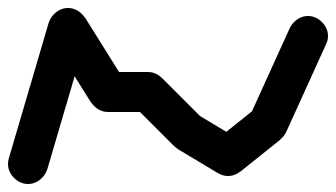

<svg xmlns="http://www.w3.org/2000/svg" viewBox="-20 -470 840 480"><path d="M0 -60Q0 -47 7 -35.5Q14 -24 25.5 -17Q37 -10 50 -10Q63 -10 74.5 -17Q86 -24 93 -35.5Q100 -47 100 -60Q100 -73 93 -84.5Q86 -96 74.5 -103Q63 -110 50 -110Q37 -110 25.5 -103Q14 -96 7 -84.5Q0 -73 0 -60Z M2 -74 98 -46 198 -386 102 -414Z M100 -400Q100 -387 107 -375.5Q114 -364 125.5 -357Q137 -350 150 -350Q163 -350 174.5 -357Q186 -364 193 -375.5Q200 -387 200 -400Q200 -413 193 -424.5Q186 -436 174.5 -443Q163 -450 150 -450Q137 -450 125.5 -443Q114 -436 107 -424.5Q100 -413 100 -400Z M192 -427 108 -373 208 -213 292 -267Z M200 -240Q200 -227 207 -215.5Q214 -204 225.5 -197Q237 -190 250 -190Q263 -190 274.5 -197Q286 -204 293 -215.5Q300 -227 300 -240Q300 -253 293 -264.5Q286 -276 274.5 -283Q263 -290 250 -290Q237 -290 225.5 -283Q214 -276 207 -264.5Q200 -253 200 -240Z M250 -290V-190H350V-290Z M300 -240Q300 -227 307 -215.5Q314 -204 325.5 -197Q337 -190 350 -190Q363 -190 374.5 -197Q386 -204 393 -215.5Q400 -227 400 -240Q400 -253 393 -264.5Q386 -276 374.5 -283Q363 -290 350 -290Q337 -290 325.5 -283Q314 -276 307 -264.5Q300 -253 300 -240Z M385 -275 315 -205 415 -105 485 -175Z M400 -140Q400 -127 407 -115.5Q414 -104 425.5 -97Q437 -90 450 -90Q463 -90 474.5 -97Q486 -104 493 -115.5Q500 -127 500 -140Q500 -153 493 -164.5Q486 -176 474.5 -183Q463 -190 450 -190Q437 -190 425.5 -183Q414 -176 407 -164.5Q400 -153 400 -140Z M475 -183 425 -97 525 -37 575 -123Z M500 -80Q500 -67 507 -55.5Q514 -44 525.5 -37Q537 -30 550 -30Q563 -30 574.5 -37Q586 -44 593 -55.5Q600 -67 600 -80Q600 -93 593 -104.5Q586 -116 574.5 -123Q563 -130 550 -130Q537 -130 525.5 -123Q514 -116 507 -104.5Q500 -93 500 -80Z M519 -119 581 -41 681 -121 619 -199Z M600 -160Q600 -147 607 -135.5Q614 -124 625.5 -117Q637 -110 650 -110Q663 -110 674.5 -117Q686 -124 693 -135.5Q700 -147 700 -160Q700 -173 693 -184.5Q686 -196 674.5 -203Q663 -210 650 -210Q637 -210 625.5 -203Q614 -196 607 -184.5Q600 -173 600 -160Z M605 -181 695 -139 795 -359 705 -401Z M700 -380Q700 -367 707 -355.5Q714 -344 725.5 -337Q737 -330 750 -330Q763 -330 774.5 -337Q786 -344 793 -355.5Q800 -367 800 -380Q800 -393 793 -404.5Q786 -416 774.5 -423Q763 -430 750 -430Q737 -430 725.5 -423Q714 -416 707 -404.5Q700 -393 700 -380Z"/></svg>

Font: Linefont
Style: Regular
Weight: 400
Monospace: yes
Version: Version 3.002;gftools[0.9.33]